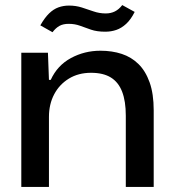

<svg xmlns="http://www.w3.org/2000/svg" viewBox="-20 -737 679 757"><path d="M64 0V-529H169L173 -422H180Q206 -479 259.5 -508Q313 -537 376 -537Q422 -537 460 -524.5Q498 -512 526 -484.5Q554 -457 570 -412Q586 -367 586 -302V0H476V-281Q476 -338 461.5 -375.5Q447 -413 417 -431.5Q387 -450 339 -450Q289 -450 251.5 -427Q214 -404 193.5 -365Q173 -326 173 -276V0ZM395 -612Q362 -612 339 -620Q316 -628 295.5 -635.5Q275 -643 251 -643Q229 -643 214.5 -635Q200 -627 187 -610L139 -637Q156 -667 173.5 -684Q191 -701 210.5 -708Q230 -715 252 -715Q279 -715 302.5 -707.5Q326 -700 349 -692Q372 -684 397 -684Q417 -684 433 -692Q449 -700 462 -717L511 -690Q496 -660 477.5 -643Q459 -626 438.5 -619Q418 -612 395 -612Z"/></svg>

Font: Mona Sans SemiExpanded Medium
Style: Regular
Weight: 500
Width: 6
Designer: Deni Anggara
Foundry: GitHub
Version: Version 2.000